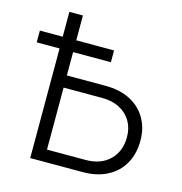

<svg xmlns="http://www.w3.org/2000/svg" viewBox="-107 -825 874 923"><g transform="rotate(15 329.5 -364.0)"><path d="M173.8 -429.2H385.7Q457 -429.2 508.5 -402.6Q560.1 -376 587.9 -328.1Q615.7 -280.3 615.7 -217.3Q615.7 -151.9 587.9 -102.8Q560.1 -53.7 508.5 -26.9Q457 0 385.7 0H125.5V-727.5H192.9V-60.1H384.3Q460.4 -60.1 504.6 -103.3Q548.8 -146.5 548.8 -217.8Q548.8 -262.2 528.8 -296.1Q508.8 -330.1 471.9 -349.4Q435.1 -368.7 384.3 -368.7H173.8ZM11.7 -545.4V-604H380.9V-545.4Z"/></g></svg>

Font: Inter 24pt Light
Style: Regular
Weight: 300
Designer: Rasmus Andersson
Foundry: rsms
Version: Version 4.001;git-66647c0bb